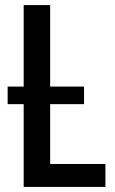

<svg xmlns="http://www.w3.org/2000/svg" viewBox="-20 -734 453 754"><path d="M73 0V-325H10V-394H73V-714H177V-394H310V-325H177V-90H394V0Z"/></svg>

Font: Avrile Sans Condensed Medium
Style: Regular
Weight: 500
Width: 3
Designer: Monotype Design Team
Foundry: Monotype Imaging Inc.
Version: Version 2.001;September 10, 2019;FontCreator 11.5.0.2425 64-